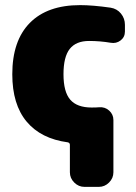

<svg xmlns="http://www.w3.org/2000/svg" viewBox="-20 -550 531 750"><path d="M412 -520Q437 -516 452.5 -497Q468 -478 468 -453V-427Q468 -405 451 -392Q434 -379 412 -383Q371 -390 328 -390Q277 -390 252.5 -359Q228 -328 228 -260Q228 -191 254.5 -160.5Q281 -130 338 -130Q357 -130 367 -131Q390 -133 406.5 -118Q423 -103 423 -81V123Q423 146 406 163Q389 180 366 180H310Q287 180 270 163Q253 146 253 123V16Q253 8 245 6Q140 -8 84 -75Q28 -142 28 -260Q28 -391 96.5 -460.5Q165 -530 293 -530Q342 -530 412 -520Z"/></svg>

Font: Rounded Mplus 1c Black
Style: Regular
Weight: 900
Version: Version 1.059.20150529